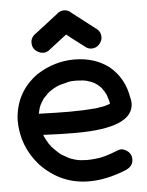

<svg xmlns="http://www.w3.org/2000/svg" viewBox="-55 -816 672 878"><g transform="rotate(-5 281.0 -376.5)"><path d="M319 18Q190 18 97 -79Q17 -169 17 -289Q23 -417 126 -491Q207 -543 298 -543Q394 -543 460 -491Q524 -437 539 -348Q543 -335 543 -322Q543 -208 278 -208Q202 -208 128 -212L130 -205L137 -191L149 -170L158 -158V-157Q175 -138 196 -120L201 -116L236 -96Q237 -96 239 -95Q241 -94 243 -93.5Q245 -93 246 -92Q260 -87 278 -83Q283 -83 285 -82L315 -80Q334 -80 353 -82Q358 -82 358 -83Q390 -83 462 -112Q469 -115 477 -115Q488 -115 502 -106Q524 -92 524 -65Q524 -33 488 -18Q399 18 319 18ZM258 -307Q318 -307 378 -312Q382 -313 387 -313Q387 -314 389 -314Q420 -317 443 -327H444Q444 -338 434 -365Q434 -368 432 -370V-371Q423 -389 416 -397V-398Q408 -408 398 -416L396 -418Q383 -428 370 -433L365 -435Q348 -442 331 -444L299 -446Q277 -446 267 -444L236 -436Q207 -430 177 -408Q174 -408 171 -403H170Q163 -397 157 -390L145 -378Q133 -360 127 -348V-347Q127 -346 126 -346Q122 -336 120 -326.5Q118 -317 116 -310Q199 -307 258 -307ZM272 -771Q291 -771 306 -756L408 -677Q432 -662 432 -635Q432 -622 425 -611Q410 -586 382 -586Q370 -586 359 -593Q282 -651 272 -660Q271 -659 185 -593Q174 -586 162 -586Q155 -586 148 -588Q111 -601 111 -636Q111 -662 136 -678L237 -756Q252 -771 272 -771Z"/></g></svg>

Font: Bad Comic
Style: Regular
Weight: 400
Designer: GGBotNet
Foundry: f0n7
Version: 0.9